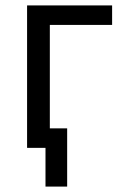

<svg xmlns="http://www.w3.org/2000/svg" viewBox="-20 -542 444 709"><path d="M148 4H80V-522H394V-450H164V-68H228V147H148Z"/></svg>

Font: Repo Regular
Style: Regular
Weight: 400
Designer: Stefan Peev
Foundry: Context Ltd
Version: Version 1.502